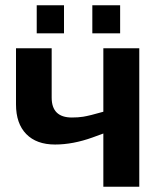

<svg xmlns="http://www.w3.org/2000/svg" viewBox="-20 -712 621 732"><path d="M41 -528H177V-340Q177 -264 254 -264Q278 -264 297 -267Q322 -271 374 -286V-528H511V0H374V-203L333 -188Q258 -161 190 -161Q119 -161 80 -201Q41 -241 41 -314ZM438 -585H332V-692H438ZM224 -585H120V-692H224Z"/></svg>

Font: Libra Sans
Style: Bold
Weight: 700
Foundry: Context Ltd
Version: Version 1.000